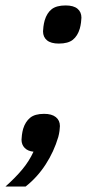

<svg xmlns="http://www.w3.org/2000/svg" viewBox="-49 -547 349 705"><path d="M113 -129Q141 -129 156 -117Q171 -105 171 -84Q171 -78 169.5 -66.5Q168 -55 165 -44Q149 10 118.5 57Q88 104 45 138H-29Q7 106 32.5 75.5Q58 45 74 10Q53 8 41.5 -4Q30 -16 30 -34Q30 -40 31.5 -51.5Q33 -63 36 -74Q44 -100 61.5 -114.5Q79 -129 113 -129ZM167 -387Q138 -387 123.5 -399Q109 -411 109 -432Q109 -438 110.5 -449.5Q112 -461 115 -472Q123 -499 140.5 -513Q158 -527 192 -527Q221 -527 235.5 -515Q250 -503 250 -482Q250 -476 248.5 -464.5Q247 -453 244 -442Q236 -415 218.5 -401Q201 -387 167 -387Z"/></svg>

Font: IBM Plex Sans Cond Medm
Style: Italic
Weight: 500
Width: 3
Italic angle: -11°
Designer: Mike Abbink, Paul van der Laan, Pieter van Rosmalen
Foundry: Bold Monday
Version: Version 1.3